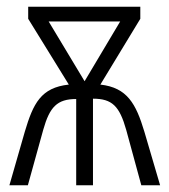

<svg xmlns="http://www.w3.org/2000/svg" viewBox="-20 -552 504 572"><path d="M398 -532H64V-496L185 -300C102 -291 79 -244 54 -160L8 0H63L109 -166C128 -233 150 -257 207 -257V0H257V-258C314 -258 336 -236 356 -165L401 0H457L410 -160C385 -243 359 -291 279 -300L398 -496ZM338 -488 232 -310 125 -488Z"/></svg>

Font: Noto Sans Display Condensed Light
Style: Regular
Weight: 300
Width: 3
Designer: Monotype Design Team
Foundry: Monotype Imaging Inc.
Version: Version 1.900